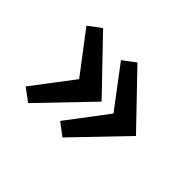

<svg xmlns="http://www.w3.org/2000/svg" viewBox="-97 -661 822 822"><g transform="rotate(45 314.0 -250.0)"><path d="M130 -23 72 -66 212 -250 72 -434 130 -477 348 -250ZM338 -23 281 -66 420 -250 281 -434 338 -477 556 -250Z"/></g></svg>

Font: Epunda Sans
Style: Bold
Weight: 700
Designer: Simon Atzbach
Foundry: typofactur
Version: Version 2.204; ttfautohint (v1.8.4.7-5d5b)